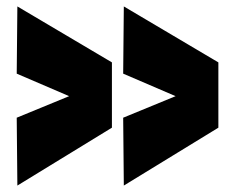

<svg xmlns="http://www.w3.org/2000/svg" viewBox="-20 -571 730 597"><path d="M328 -377V-174L34 6L32 -205L195 -272L32 -342L34 -551ZM659 -377V-174L365 6L363 -205L526 -272L363 -342L365 -551Z"/></svg>

Font: Georama Extended ExtraBold
Style: Regular
Weight: 800
Width: 7
Designer: Jean-Baptiste Levee
Foundry: Production Type
Version: Version 1.000